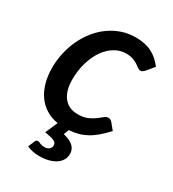

<svg xmlns="http://www.w3.org/2000/svg" viewBox="-171 -612 796 884"><g transform="rotate(30 227.0 -170.0)"><path d="M403 -405.5Q399 -401.5 394 -398.2Q389 -395 383 -395Q375.5 -395 368.5 -400.5Q361.5 -406 351.5 -412.8Q341.5 -419.5 326.5 -425.2Q311.5 -431 288 -431Q256.5 -431 228.2 -414Q200 -397 178.8 -366.8Q157.5 -336.5 145 -294.5Q132.5 -252.5 132.5 -203Q132.5 -144 158.8 -110.5Q185 -77 233 -77Q264 -77 284.5 -86Q305 -95 319.2 -105.5Q333.5 -116 344 -125Q354.5 -134 366 -134Q376.5 -134 385.5 -124L412.5 -91Q389.5 -65.5 368.5 -47.8Q347.5 -30 326.2 -18.5Q305 -7 282.8 -1Q260.5 5 235 6.5L224.5 34Q262.5 43.5 278.8 59.8Q295 76 295 98.5Q295 117.5 286.2 132.2Q277.5 147 261.8 157.2Q246 167.5 224.2 173Q202.5 178.5 176.5 178.5Q157.5 178.5 141.2 175Q125 171.5 110.5 165L124.5 131.5Q128.5 121 138.5 121Q141.5 121 144.8 122.5Q148 124 152.2 125.8Q156.5 127.5 162 129Q167.5 130.5 175.5 130.5Q193 130.5 201.8 122.2Q210.5 114 210.5 102.5Q210.5 87.5 194.5 81Q178.5 74.5 146 69.5L174.5 4.5Q138.5 -1.5 110.8 -18.8Q83 -36 64 -63Q45 -90 35 -125.8Q25 -161.5 25 -204Q25 -245 34 -284.5Q43 -324 59.5 -358.8Q76 -393.5 99.8 -422.8Q123.5 -452 153 -473Q182.5 -494 217 -505.8Q251.5 -517.5 290 -517.5Q341 -517.5 375.8 -499.5Q410.5 -481.5 437 -446.5Z"/></g></svg>

Font: Lato 2
Style: Italic
Weight: 600
Italic angle: -7°
Designer: Lukasz Dziedzic with Adam Twardoch and Botio Nikoltchev
Foundry: tyPoland Lukasz Dziedzic
Version: Version 2.015; 2015-08-06; http://www.latofonts.com/